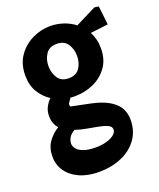

<svg xmlns="http://www.w3.org/2000/svg" viewBox="-143 -591 790 952"><g transform="rotate(-20 252.0 -115.5)"><path d="M215 272Q156 272 112.5 252.5Q69 233 45.5 199Q22 165 22 123Q22 76 44.5 44.5Q67 13 99 -6Q88 -18 81.5 -34.5Q75 -51 75 -73Q75 -99 85.5 -119.5Q96 -140 112 -155Q78 -177 55.5 -213.5Q33 -250 33 -302Q33 -363 62.5 -405Q92 -447 137.5 -469Q183 -491 232 -491Q267 -491 300.5 -480Q334 -469 361 -448L470 -503L493 -500L504 -401L411 -390Q421 -371 426.5 -349Q432 -327 432 -302Q432 -242 402.5 -202Q373 -162 327.5 -142Q282 -122 232 -122Q225 -122 218.5 -122Q212 -122 206 -123L188 -96L190 -82L292 -61Q345 -50 380 -30.5Q415 -11 432 16.5Q449 44 449 81Q449 141 417.5 184Q386 227 333 249.5Q280 272 215 272ZM242 152Q270 152 295 145.5Q320 139 336.5 126.5Q353 114 353 98Q353 83 336 74.5Q319 66 291.5 60.5Q264 55 232 49.5Q200 44 170 34Q148 47 139.5 62.5Q131 78 131 93Q131 106 141 119.5Q151 133 175 142.5Q199 152 242 152ZM232 -216Q272 -216 290 -243.5Q308 -271 308 -307Q308 -342 290 -369.5Q272 -397 232 -397Q193 -397 175 -369.5Q157 -342 157 -307Q157 -271 175 -243.5Q193 -216 232 -216Z"/></g></svg>

Font: Kreon Light
Style: Regular
Weight: 300
Designer: Julia Petretta
Foundry: Julia Petretta and Eli Heuer
Version: Version 2.002